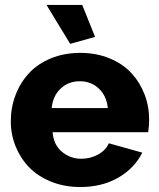

<svg xmlns="http://www.w3.org/2000/svg" viewBox="-20 -750 644 780"><path d="M168.9 -730H314L366.2 -600.1L265.1 -571.8ZM306.2 9.8Q241.7 9.8 187.7 -12Q133.8 -33.7 98.4 -70.3Q63 -106.9 43.5 -155.3Q23.9 -203.6 23.9 -256.8Q23.9 -313.5 43.2 -364Q62.5 -414.6 97.7 -452.6Q132.8 -490.7 186.8 -512.9Q240.7 -535.2 306.2 -535.2Q371.6 -535.2 425.3 -512.9Q479 -490.7 513.7 -453.1Q548.3 -415.5 567.1 -366.9Q585.9 -318.4 585.9 -264.2Q585.9 -239.3 582 -212.9H193.8Q197.3 -162.6 231.2 -133.8Q265.1 -105 311 -105Q347.2 -105 378.9 -122.6Q410.6 -140.1 421.9 -168L558.1 -129.9Q526.4 -66.4 460.4 -28.3Q394.5 9.8 306.2 9.8ZM189.9 -311H418Q413.1 -360.4 381.6 -390.1Q350.1 -419.9 304.2 -419.9Q257.8 -419.9 226.3 -390.1Q194.8 -360.4 189.9 -311Z"/></svg>

Font: Raleway-v4020 ExtraBold
Style: Regular
Weight: 800
Designer: Matt McInerney, Pablo Impallari, Rodrigo Fuenzalida
Foundry: Matt McInerney, Pablo Impallari, Rodrigo Fuenzalida
Version: Version 4.020;PS 004.020;hotconv 1.0.88;makeotf.lib2.5.64775